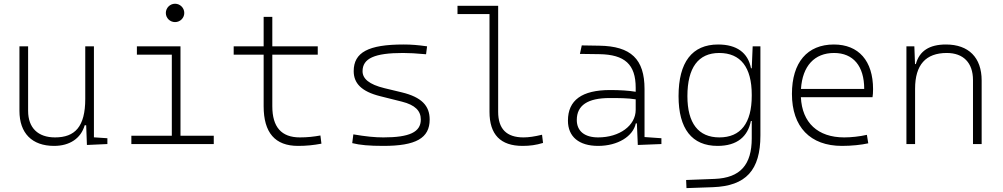

<svg xmlns="http://www.w3.org/2000/svg" viewBox="-20 -763 5313 1017"><path d="M266.6 9.8C349.6 9.8 408.7 -30.3 428.7 -99.6H436.5L440.4 4.9L548.8 0V-30.8L477.5 -35.6V-517.6H431.6V-239.3C431.6 -91.8 377 -35.2 271.5 -35.2C181.6 -35.2 128.9 -85.4 128.9 -175.8V-517.6H83V-175.8C83 -57.6 149.4 9.8 266.6 9.8Z M675.8 0H1112.3V-43.9H936V-517.6H705.1V-473.6H890.1V-43.9H675.8ZM907.2 -646C934.1 -646 956.1 -667.5 956.1 -694.3C956.1 -721.2 934.1 -743.2 907.2 -743.2C880.4 -743.2 858.4 -721.2 858.4 -694.3C858.4 -667.5 880.4 -646 907.2 -646Z M1558.6 9.8C1603 9.8 1640.6 5.9 1682.6 -2L1677.2 -45.4C1642.6 -39.1 1608.9 -35.2 1568.4 -35.2C1470.7 -35.2 1422.4 -89.8 1422.4 -200.2V-473.6H1663.1V-517.6H1422.4V-673.8H1376.5V-517.6H1217.8V-473.6H1376.5V-200.2C1376.5 -60.1 1437 9.8 1558.6 9.8Z M2010.7 9.8C2183.1 9.8 2255.9 -31.2 2255.9 -129.9C2255.9 -202.6 2213.4 -248.5 2107.9 -273.9L2016.6 -295.9C1934.1 -315.9 1900.4 -346.7 1900.4 -385.7C1900.4 -453.6 1963.9 -482.4 2114.3 -482.4C2147 -482.4 2183.6 -480.5 2236.8 -475.6L2242.2 -517.6C2193.4 -524.4 2160.2 -527.3 2117.2 -527.3C1931.6 -527.3 1853.5 -485.8 1853.5 -386.2C1853.5 -322.3 1894 -278.3 1994.1 -253.4L2108.9 -224.6C2179.2 -207 2209 -175.8 2209 -129.9C2209 -63.5 2149.4 -35.2 2010.7 -35.2C1964.8 -35.2 1918 -40 1851.6 -51.3L1845.7 -4.9C1886.7 5.4 1936 9.8 2010.7 9.8Z M2748 9.8C2787.1 9.8 2819.3 5.4 2856.4 -5.9L2851.1 -49.3C2810.5 -39.6 2780.8 -35.2 2752.9 -35.2C2663.1 -35.2 2618.7 -80.1 2618.7 -170.9V-732.4H2403.3V-688.5H2572.8V-170.9C2572.8 -50.3 2630.9 9.8 2748 9.8Z M3358.4 4.9 3483.4 0V-30.8L3394 -37.1V-291.5C3394 -449.7 3322.3 -518.6 3154.3 -521L3061.5 -522.5L3051.8 -477.5L3154.3 -476.1C3289.6 -474.1 3347.2 -421.9 3347.2 -297.9V-276.9C3311 -283.2 3262.7 -286.1 3211.9 -286.1C3062.5 -286.1 2988.3 -232.4 2988.3 -124C2988.3 -39.1 3046.4 9.8 3148.4 9.8C3252.4 9.8 3333.5 -41 3347.7 -109.4H3353.5ZM3347.2 -236.8V-181.2C3347.2 -98.1 3261.7 -35.2 3148.4 -35.2C3076.7 -35.2 3035.2 -68.4 3035.2 -127.4C3035.2 -205.1 3092.8 -243.7 3209.5 -243.7C3253.9 -243.7 3306.2 -243.7 3347.2 -236.8Z M3616.2 233.4 3755.9 228.5C3931.2 222.2 4007.8 138.7 4007.8 -45.9V-517.6H3966.8L3961.9 -401.4H3958C3941.9 -484.4 3881.8 -527.3 3783.7 -527.3C3646 -527.3 3574.2 -433.6 3574.2 -253.9C3574.2 -80.6 3645 9.8 3780.8 9.8C3885.7 9.8 3940.9 -40.5 3957.5 -122.1H3961.9V-30.3C3961.9 108.9 3901.9 179.2 3765.6 184.6L3614.3 190.4ZM3961.9 -261.2V-255.9C3961.9 -110.8 3903.3 -35.2 3790.5 -35.2C3679.2 -35.2 3621.1 -110.4 3621.1 -253.9C3621.1 -404.3 3678.7 -482.4 3789.6 -482.4C3902.8 -482.4 3961.9 -406.7 3961.9 -261.2Z M4439.9 9.8C4490.2 9.8 4542 4.4 4579.1 -3.9L4571.8 -48.8C4533.7 -40 4488.3 -35.2 4451.7 -35.2C4311.5 -35.2 4228.5 -113.3 4222.2 -248H4601.6C4603.5 -258.3 4604.5 -274.4 4604.5 -291C4604.5 -440.4 4528.3 -527.3 4397 -527.3C4255.9 -527.3 4174.8 -432.1 4174.8 -265.6C4174.8 -90.8 4271.5 9.8 4439.9 9.8ZM4222.7 -292C4230.5 -413.1 4293.9 -482.4 4397.9 -482.4C4499.5 -482.4 4557.6 -413.1 4557.6 -292Z M5133.8 0H5179.7V-336.9C5179.7 -458 5110.8 -527.3 4990.7 -527.3C4902.8 -527.3 4850.1 -493.2 4831.1 -423.8H4826.7L4823.2 -517.6H4781.2V0H4827.1V-293C4827.1 -419.9 4883.8 -482.4 4995.1 -482.4C5082.5 -482.4 5133.8 -430.7 5133.8 -338.9Z"/></svg>

Font: Cascadia Code PL ExtraLight
Style: Regular
Weight: 200
Monospace: yes
Designer: Aaron Bell
Foundry: Saja Typeworks
Version: Version 2404.023